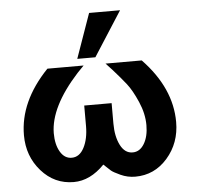

<svg xmlns="http://www.w3.org/2000/svg" viewBox="-51 -741 825 803"><g transform="rotate(-5 361.5 -339.5)"><path d="M286 -502 352 -689H482L362 -502ZM36 -203Q36 -345 158 -472H310L282 -443Q162 -311 161 -201Q161 -153 179 -122.5Q197 -92 227 -92Q260 -92 279 -128.5Q298 -165 298 -219V-305H413V-219Q413 -165 431.5 -128.5Q450 -92 483 -92Q513 -92 531.5 -122.5Q550 -153 550 -201Q550 -249 528 -299.5Q506 -350 484 -378Q462 -406 429 -443L402 -472H554Q675 -346 675 -203Q675 -115 620.5 -52.5Q566 10 485 10Q453 10 423.5 -3.5Q394 -17 385 -25Q376 -33 356 -52Q296 10 227 10Q146 10 91 -52.5Q36 -115 36 -203Z"/></g></svg>

Font: Coval
Style: Bold
Weight: 700
Foundry: Context Ltd
Version: Version 001.000